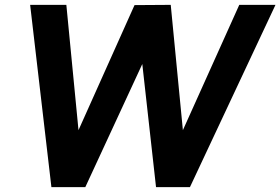

<svg xmlns="http://www.w3.org/2000/svg" viewBox="-20 -770 1154 790"><path d="M1113.5 -750 761.5 0H622L565.5 -506.5L331 0H191.5L104 -750H253L303 -234.5L533.5 -749L682.5 -750L732.5 -234.5L964.5 -750Z"/></svg>

Font: Russisch Sans ExtraBold
Style: Italic
Weight: 800
Width: 4
Italic angle: -10°
Designer: Michael Sharanda (font) & Cristiano Sobral (main changes)
Foundry: Michael Sharanda
Version: Version 2.00;September 8, 2020;FontCreator 13.0.0.2681 64-bi